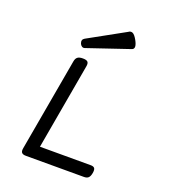

<svg xmlns="http://www.w3.org/2000/svg" viewBox="-145 -907 890 1011"><g transform="rotate(20 300.0 -401.5)"><path d="M224.1 -584.5Q204.6 -584.5 195.1 -577.1Q185.5 -569.8 182.6 -552.7L90.8 -33.2Q87.4 -15.1 94 -7.6Q100.6 0 117.2 0H442.9Q459.5 0 467.8 -8.1Q476.1 -16.1 479.5 -35.2Q482.9 -54.2 477.3 -62.3Q471.7 -70.3 455.1 -70.3H170.9L255.9 -552.7Q258.8 -569.8 252 -577.1Q245.1 -584.5 225.1 -584.5ZM197.3 -685.1Q180.2 -675.3 188 -654.8Q191.4 -646 198.7 -641.1Q206.1 -636.2 214.8 -639.2L449.7 -718.8Q474.1 -727.1 449.7 -771Q435.5 -796.4 423.6 -801.3Q411.6 -806.2 400.4 -797.4Z"/></g></svg>

Font: Courier Prime Code
Style: Italic
Weight: 400
Italic angle: -10°
Designer: Alan Dague-Greene
Foundry: Quote-Unquote Apps
Version: Version 3.18